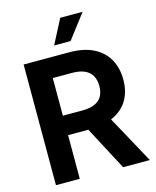

<svg xmlns="http://www.w3.org/2000/svg" viewBox="-135 -1027 911 1118"><g transform="rotate(-15 321.0 -467.5)"><path d="M61 0V-727.5H335.4Q421.9 -727.5 480.5 -698.5Q539.1 -669.4 569.1 -616.5Q599.1 -563.5 599.1 -492.7Q599.1 -421.9 568.8 -370.4Q538.6 -318.8 479.2 -291Q419.9 -263.2 332.5 -263.2H146V-380.4H319.8Q366.7 -380.4 396.5 -393.3Q426.3 -406.2 440.4 -431.4Q454.6 -456.5 454.6 -492.7Q454.6 -528.8 440.4 -554.4Q426.3 -580.1 396.5 -593.8Q366.7 -607.4 319.3 -607.4H204.6V0ZM465.8 0 291.5 -329.6H446.8L627 0ZM261.2 -788.6 337.4 -935.1H472.2L360.4 -788.6Z"/></g></svg>

Font: Inter Cardless Tabular Bold
Style: Bold
Weight: 700
Designer: Rasmus Andersson
Foundry: rsms
Version: Version 4.000;git-4fc901f